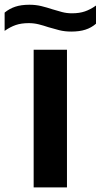

<svg xmlns="http://www.w3.org/2000/svg" viewBox="-60 -810 435 830"><path d="M85.5 0V-595H229.5V0ZM248 -673.5Q220 -673.5 196 -679.5Q172 -685.5 149 -692.5Q128.5 -699.5 107.5 -704.8Q86.5 -710 64 -710Q32 -710 8 -701.8Q-16 -693.5 -40 -676.5V-755.5Q-19.5 -772.5 6 -781Q31.5 -789.5 67 -789.5Q95 -789.5 119.2 -783.5Q143.5 -777.5 166 -770Q187 -763.5 207.8 -758Q228.5 -752.5 251 -752.5Q283.5 -752.5 307.2 -760.8Q331 -769 355 -786V-707.5Q335 -690 309.2 -681.8Q283.5 -673.5 248 -673.5Z"/></svg>

Font: Encode Sans SC Expanded SemiBold
Style: Regular
Weight: 600
Width: 7
Designer: Multiple Designers
Foundry: Impallari Type
Version: Version 3.002